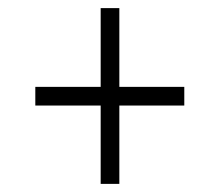

<svg xmlns="http://www.w3.org/2000/svg" viewBox="-20 -492 541 473"><path d="M228 -39V-232H67V-278H228V-472H274V-278H434V-232H274V-39Z"/></svg>

Font: Archivo Condensed Thin
Style: Regular
Weight: 250
Width: 3
Designer: Hector Gatti
Foundry: Omnibus-Type
Version: Version 2.001